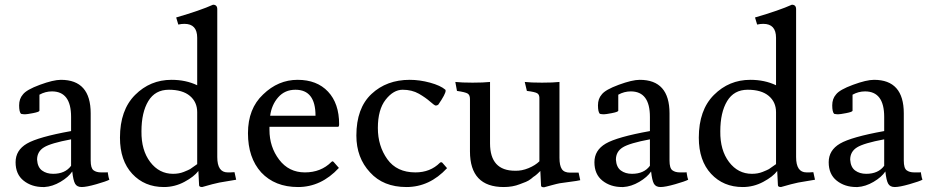

<svg xmlns="http://www.w3.org/2000/svg" viewBox="-20 -780 3933 813"><path d="M408 -50H429Q434 -50 436 -51Q440 -25 443 -19Q430 -12 388 0Q346 12 326 12Q306 12 298 -2Q290 -16 286 -54Q270 -30 236 -10Q202 10 168 12H163Q114 12 80 -15Q46 -42 46 -93Q46 -144 94 -172Q142 -200 281 -225V-285Q281 -393 200 -393Q172 -393 147 -379V-311Q146 -306 120 -301Q94 -296 86 -296Q78 -296 69 -298Q61 -306 61 -334Q61 -362 77 -380Q92 -400 149 -421Q206 -442 238 -442Q364 -442 364 -300V-100Q364 -68 376 -59Q388 -50 408 -50ZM205 -44Q256 -44 281 -78V-190Q195 -174 166 -156Q137 -138 137 -104Q139 -72 158 -58Q177 -44 205 -44Z M815 -305Q815 -348 784 -374Q753 -400 695 -400Q637 -400 608 -352Q579 -304 579 -224Q578 -144 616 -94Q654 -44 713 -44Q738 -44 758 -52Q778 -60 785 -64Q794 -70 815 -85ZM900 -115Q900 -50 944 -50H956L973 -51L980 -19L909 -7Q884 -2 836 12Q823 12 823 4L820 -56Q802 -32 761 -10Q720 12 674 12Q592 12 540 -44Q488 -100 488 -197Q488 -314 552 -378Q616 -442 706 -442Q767 -442 815 -419V-620Q815 -679 761 -679Q748 -679 735 -676L726 -706Q829 -736 882 -760Q900 -760 900 -741Z M1316 -290Q1316 -400 1231 -400Q1186 -400 1158 -368Q1130 -336 1124 -290ZM1411 -243H1121V-230Q1121 -158 1162 -104Q1203 -50 1271 -50Q1339 -50 1383 -94Q1386 -97 1388 -97Q1390 -97 1393 -94L1415 -69Q1340 12 1242 12Q1144 12 1086 -50Q1030 -112 1030 -216Q1030 -320 1094 -380Q1158 -442 1240 -442Q1322 -442 1369 -392Q1416 -342 1416 -254Q1416 -243 1411 -243Z M1754 -383Q1724 -400 1685 -400Q1646 -400 1613 -358Q1580 -316 1580 -238Q1580 -162 1620 -106Q1660 -50 1739 -50Q1802 -50 1843 -91Q1845 -93 1848 -93Q1851 -93 1853 -91L1873 -68Q1799 12 1701 12Q1603 12 1547 -50Q1489 -112 1489 -206Q1489 -322 1553 -382Q1617 -442 1715 -442Q1757 -442 1801 -430Q1845 -418 1866 -400Q1867 -398 1867 -396Q1867 -382 1836 -337Q1831 -333 1825 -333Q1819 -334 1801 -350Q1783 -366 1754 -383Z M2113 12Q1970 12 1970 -139V-361Q1970 -378 1960 -384Q1950 -390 1915 -395L1908 -433Q1935 -430 1981 -430Q2027 -430 2055 -433V-173Q2055 -57 2161 -57Q2189 -56 2218 -68Q2247 -80 2264 -97V-361Q2265 -379 2255 -385Q2245 -391 2211 -395L2202 -433Q2227 -430 2275 -430Q2323 -430 2349 -433V-112Q2349 -79 2359 -64Q2369 -49 2394 -49H2430L2437 -17Q2425 -14 2393 -10Q2361 -6 2350 -4Q2339 -2 2317 4Q2295 10 2284 13Q2271 13 2271 6L2268 -56Q2252 -40 2246 -36Q2239 -32 2229 -23Q2219 -15 2207 -10Q2195 -5 2181 0Q2151 12 2113 12Z M2859 -50H2880Q2885 -50 2887 -51Q2891 -25 2894 -19Q2881 -12 2839 0Q2797 12 2777 12Q2757 12 2749 -2Q2741 -16 2737 -54Q2721 -30 2687 -10Q2653 10 2619 12H2614Q2565 12 2531 -15Q2497 -42 2497 -93Q2497 -144 2545 -172Q2593 -200 2732 -225V-285Q2732 -393 2651 -393Q2623 -393 2598 -379V-311Q2597 -306 2571 -301Q2545 -296 2537 -296Q2529 -296 2520 -298Q2512 -306 2512 -334Q2512 -362 2528 -380Q2543 -400 2600 -421Q2657 -442 2689 -442Q2815 -442 2815 -300V-100Q2815 -68 2827 -59Q2839 -50 2859 -50ZM2656 -44Q2707 -44 2732 -78V-190Q2646 -174 2617 -156Q2588 -138 2588 -104Q2590 -72 2609 -58Q2628 -44 2656 -44Z M3266 -305Q3266 -348 3235 -374Q3204 -400 3146 -400Q3088 -400 3059 -352Q3030 -304 3030 -224Q3029 -144 3067 -94Q3105 -44 3164 -44Q3189 -44 3209 -52Q3229 -60 3236 -64Q3245 -70 3266 -85ZM3351 -115Q3351 -50 3395 -50H3407L3424 -51L3431 -19L3360 -7Q3335 -2 3287 12Q3274 12 3274 4L3271 -56Q3253 -32 3212 -10Q3171 12 3125 12Q3043 12 2991 -44Q2939 -100 2939 -197Q2939 -314 3003 -378Q3067 -442 3157 -442Q3218 -442 3266 -419V-620Q3266 -679 3212 -679Q3199 -679 3186 -676L3177 -706Q3280 -736 3333 -760Q3351 -760 3351 -741Z M3851 -50H3872Q3877 -50 3879 -51Q3883 -25 3886 -19Q3873 -12 3831 0Q3789 12 3769 12Q3749 12 3741 -2Q3733 -16 3729 -54Q3713 -30 3679 -10Q3645 10 3611 12H3606Q3557 12 3523 -15Q3489 -42 3489 -93Q3489 -144 3537 -172Q3585 -200 3724 -225V-285Q3724 -393 3643 -393Q3615 -393 3590 -379V-311Q3589 -306 3563 -301Q3537 -296 3529 -296Q3521 -296 3512 -298Q3504 -306 3504 -334Q3504 -362 3520 -380Q3535 -400 3592 -421Q3649 -442 3681 -442Q3807 -442 3807 -300V-100Q3807 -68 3819 -59Q3831 -50 3851 -50ZM3648 -44Q3699 -44 3724 -78V-190Q3638 -174 3609 -156Q3580 -138 3580 -104Q3582 -72 3601 -58Q3620 -44 3648 -44Z"/></svg>

Font: Lusitana
Style: Regular
Weight: 400
Designer: Ana Paula Megda
Foundry: Ana Paula Megda
Version: Version 1.001; ttfautohint (v1.4.1)